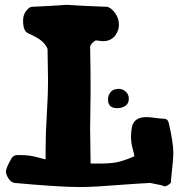

<svg xmlns="http://www.w3.org/2000/svg" viewBox="-20 -753 732 775"><path d="M500 -354.5Q500 -335 485.8 -325.7Q471.7 -316.4 453.1 -316.4H450.2Q432.6 -317.4 424.8 -325.2Q416 -335 416 -350.6Q416 -368.2 425.8 -380.4Q435.5 -392.6 452.1 -393.6Q453.1 -393.6 455.1 -394Q457 -394.5 458 -394.5Q474.6 -394.5 487.3 -383.3Q500 -372.1 500 -354.5ZM111.3 -725.6Q149.4 -727.5 178.2 -729Q207 -730.5 218.3 -731.4Q229.5 -732.4 237.3 -732.9Q245.1 -733.4 250 -733.4Q254.9 -733.4 267.6 -732.4Q280.3 -731.4 317.9 -729.5Q355.5 -727.5 410.2 -725.6Q425.8 -724.6 442.9 -702.6Q460 -680.7 460 -653.3Q460 -630.9 446.3 -611.3Q428.7 -586.9 396.5 -586.9Q389.6 -586.9 379.9 -588.4Q370.1 -589.8 368.2 -589.8Q365.2 -589.8 364.3 -588.9Q348.6 -579.1 343.8 -565.4Q345.7 -478.5 345.7 -385.7Q345.7 -347.7 344.7 -305.7Q343.8 -263.7 343.8 -230.5Q343.8 -223.6 345.7 -92.8H378.9Q422.9 -92.8 449.7 -97.7Q476.6 -102.5 522.5 -122.1Q522.5 -127 515.6 -152.3Q508.8 -177.7 508.8 -201.2Q508.8 -221.7 512.7 -241.2Q521.5 -280.3 571.3 -280.3Q584 -280.3 604.5 -277.3Q625 -274.4 629.9 -274.4H632.8Q646.5 -274.4 652.3 -271Q658.2 -267.6 661.1 -256.8Q679.7 -177.7 679.7 -134.8Q679.7 -112.3 669.9 -22.5Q669.9 -21.5 670.4 -21.5Q670.9 -21.5 670.9 -20.5Q670.9 -14.6 661.1 -7.8Q651.4 -1 643.6 -1Q640.6 -1 638.7 -2.9L628.9 -5.9Q618.2 -7.8 605.5 -10.7Q592.8 -13.7 585.9 -14.6Q531.2 -11.7 472.7 -7.3Q414.1 -2.9 376.5 -0.5Q338.9 2 300.8 2Q220.7 2 39.1 -14.6Q24.4 -16.6 14.2 -32.7Q3.9 -48.8 3.9 -60.5Q3.9 -75.2 27.3 -115.2Q35.2 -126 47.9 -127H63.5Q98.6 -127 128.9 -118.7Q159.2 -110.4 160.2 -110.4H164.1V-152.3Q164.1 -214.8 168.9 -289.1Q173.8 -363.3 173.8 -434.6Q173.8 -458 171.9 -555.7Q164.1 -574.2 147.9 -587.9Q131.8 -601.6 92.8 -619.1Q73.2 -627.9 73.2 -669.9Q73.2 -700.2 95.7 -719.7Q102.5 -725.6 111.3 -725.6Z"/></svg>

Font: Essays1743
Style: Bold
Weight: 700
Designer: Based on the typeface in a 1743 English translation of the essays of Montaigne.  PostScript/TrueType font designed by Jo
Version: Version 002.100